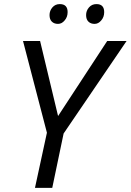

<svg xmlns="http://www.w3.org/2000/svg" viewBox="-20 -913 635 933"><path d="M270.5 -893.1Q308.6 -893.1 308.6 -854Q308.6 -830.1 293.9 -813.5Q280.3 -796.9 261.7 -796.9Q243.2 -796.9 231.9 -807.9Q220.7 -818.8 220.7 -839.8Q220.7 -860.8 234.6 -877Q248.5 -893.1 270.5 -893.1ZM448.7 -893.1Q486.3 -893.1 486.3 -854Q486.3 -830.1 471.7 -813.5Q458 -796.9 439.5 -796.9Q420.9 -796.9 409.7 -807.9Q398.4 -818.8 398.4 -839.8Q398.4 -860.8 412.4 -877Q426.3 -893.1 448.7 -893.1ZM595.2 -713.9 289.1 -264.2 233.9 0H149.9L208 -268.1L91.8 -713.9H174.8L262.2 -349.1L501 -713.9Z"/></svg>

Font: Open Sans Hebrew
Style: Italic
Weight: 400
Italic angle: -12°
Foundry: Ascender Corporation, Yanek Iontef
Version: Version 2.001;PS 002.001;hotconv 1.0.70;makeotf.lib2.5.58329